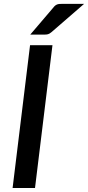

<svg xmlns="http://www.w3.org/2000/svg" viewBox="-20 -948 444 968"><path d="M156.5 0H43.5L131.5 -720H244.5ZM404 -928.5 239 -785.5Q229.5 -777.5 222 -775.5Q214.5 -773.5 203 -773.5H132.5L249 -910Q254 -916.5 258.5 -920Q263 -923.5 268 -925.5Q273 -927.5 279.2 -928Q285.5 -928.5 294 -928.5Z"/></svg>

Font: Lato 2
Style: Italic
Weight: 600
Italic angle: -7°
Designer: Lukasz Dziedzic with Adam Twardoch and Botio Nikoltchev
Foundry: tyPoland Lukasz Dziedzic
Version: Version 2.015; 2015-08-06; http://www.latofonts.com/